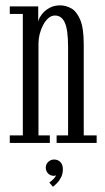

<svg xmlns="http://www.w3.org/2000/svg" viewBox="-20 -548 404 736"><path d="M17.5 0V-29H67.5V-494.5H17.5V-523.5H126.5V-465.5Q129.5 -479 140.8 -493.5Q152 -508 169.8 -517.8Q187.5 -527.5 210.5 -527.5Q231.5 -527.5 252.2 -516.5Q273 -505.5 287 -473.5Q301 -441.5 301 -377.5V-29H350.5V0H197V-29H241V-367.5Q241 -432.5 228.8 -460.5Q216.5 -488.5 190.5 -488.5Q177 -488.5 165.5 -478.5Q154 -468.5 145.5 -452.5Q137 -436.5 132.2 -417.8Q127.5 -399 127.5 -381.5V-29H171V0ZM183 168 169 151.5Q175 148 184 139.2Q193 130.5 194.5 123.5Q192 126 186.5 126Q173 126 164.2 116.8Q155.5 107.5 155.5 94.5Q155.5 81.5 165 72.5Q174.5 63.5 187 63.5Q202.5 63.5 211.8 73.5Q221 83.5 221 100.5Q221 117 214.8 130.2Q208.5 143.5 199.5 152.8Q190.5 162 183 168Z"/></svg>

Font: Imbue 24pt Light
Style: Regular
Weight: 300
Designer: Tyler Finck
Foundry: Etcetera Type Company
Version: Version 1.102